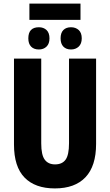

<svg xmlns="http://www.w3.org/2000/svg" viewBox="-20 -1041 614 1071"><path d="M429 -1021V-930H144V-1021ZM197 -889Q223 -889 239.5 -873.5Q256 -858 256 -827Q256 -797 239.5 -781Q223 -765 197 -765Q169 -765 153.5 -781Q138 -797 138 -827Q138 -889 197 -889ZM376 -889Q402 -889 419 -873.5Q436 -858 436 -827Q436 -797 419 -781Q402 -765 376 -765Q349 -765 333.5 -781Q318 -797 318 -827Q318 -858 333.5 -873.5Q349 -889 376 -889ZM516 -238Q516 -115 457 -52.5Q398 10 286 10Q176 10 117 -50.5Q58 -111 58 -235V-714H210V-241Q210 -177 229.5 -150.5Q249 -124 287 -124Q327 -124 346 -150.5Q365 -177 365 -242V-714H516Z"/></svg>

Font: Noto Sans ExtraCondensed ExtraBold
Style: Regular
Weight: 800
Width: 2
Designer: Monotype Design Team
Foundry: Monotype Imaging Inc.
Version: Version 2.013; ttfautohint (v1.8.4.7-5d5b)